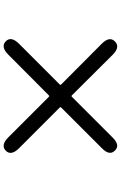

<svg xmlns="http://www.w3.org/2000/svg" viewBox="172 -898 655 1040"><g transform="rotate(90 500.0 -378.5)"><path d="M276 -95Q234 -53 204 -82Q175 -111 218 -154L438 -374Q442 -378 438 -382L218 -601Q175 -644 205 -673Q235 -703 277 -661L497 -440Q501 -436 505 -440L725 -660Q767 -703 796 -673Q826 -644 783 -602L563 -382Q559 -378 563 -374L783 -154Q826 -111 797 -82Q767 -53 725 -95L505 -315Q501 -319 497 -315Z"/></g></svg>

Font: Resource Han Rounded CN Medium
Style: Regular
Weight: 500
Designer: Cyano Hao (round all glyphs); Ryoko NISHIZUKA 西塚涼子 (kana, bopomofo & ideographs); Paul D. Hunt (Latin, Greek & Cyrillic)
Foundry: Cyano Hao
Version: 0.990